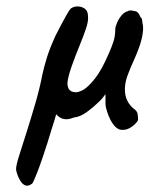

<svg xmlns="http://www.w3.org/2000/svg" viewBox="-20 -394 466 598"><path d="M80 178Q68 187 59 183.5Q50 180 43.5 169.5Q37 159 33.5 148Q30 137 30 133Q30 121 40 89.5Q50 58 63.5 15.5Q77 -27 90.5 -73.5Q104 -120 112 -162Q117 -185 125.5 -213Q134 -241 152 -281Q174 -324 185 -343.5Q196 -363 200 -367Q209 -374 221.5 -374Q234 -374 244 -367Q254 -360 254 -344Q256 -330 248.5 -307Q241 -284 229 -255Q215 -221 203.5 -188.5Q192 -156 190 -136Q190 -109 212 -107Q222 -105 238 -113.5Q254 -122 275.5 -149Q297 -176 320 -230Q328 -248 333.5 -265Q339 -282 339 -303Q339 -310 344.5 -323Q350 -336 359 -346.5Q368 -357 378 -359Q380 -361 385 -361.5Q390 -362 401 -359Q404 -360 409 -355Q414 -350 418 -340Q422 -337 422.5 -332Q423 -327 424 -321Q428 -307 423 -281Q418 -255 402 -218Q383 -176 376 -155.5Q369 -135 369 -115Q369 -78 397 -55Q407 -48 408.5 -40Q410 -32 410 -21Q409 -16 400.5 -7.5Q392 1 380.5 6.5Q369 12 355 10Q341 7 329 -12Q317 -31 310 -59Q308 -67 308.5 -80.5Q309 -94 308 -101Q306 -97 300 -89.5Q294 -82 285 -74Q272 -61 251 -45.5Q230 -30 210 -28Q193 -21 180 -23Q167 -25 155 -38Q152 -28 149.5 -19Q147 -10 144 -2Q126 58 114 93Q102 128 95 145.5Q88 163 85 169.5Q82 176 80 178Z"/></svg>

Font: Caveat SemiBold
Style: Regular
Weight: 600
Designer: Pablo Impallari
Foundry: Pablo Impallari
Version: Version 2.000